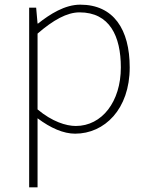

<svg xmlns="http://www.w3.org/2000/svg" viewBox="-20 -560 635 823"><path d="M105 243H141V46V-53C197 -11 252 13 302 13C428 13 536 -92 536 -271C536 -434 467 -540 324 -540C258 -540 195 -500 143 -459H141L135 -527H105ZM305 -20C263 -20 203 -39 141 -91V-416C208 -474 267 -507 321 -507C450 -507 498 -405 498 -271C498 -124 417 -20 305 -20Z"/></svg>

Font: Harano Aji Gothic K1 ExtraLight
Style: Regular
Weight: 250
Foundry: Masamichi Hosoda
Version: HaranoAjiGothicK1-ExtraLight version 20230610;ttx 4.39.4